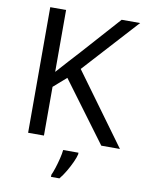

<svg xmlns="http://www.w3.org/2000/svg" viewBox="-100 -784 818 1075"><g transform="rotate(10 309.5 -246.5)"><path d="M619 0H513L260 -341L187 -277V0H97V-714H187V-362Q217 -396 248 -430Q279 -464 310 -498L503 -714H608L325 -403ZM394 70Q390 88 377.5 115.5Q365 143 348.5 171Q332 199 314 221H266V209Q274 192 282.5 165.5Q291 139 298 110.5Q305 82 307 61H394Z"/></g></svg>

Font: Noto Sans Old Hungarian
Style: Regular
Weight: 400
Designer: Monotype Design Team
Foundry: Monotype Imaging Inc.
Version: Version 2.005; ttfautohint (v1.8.4.7-5d5b)